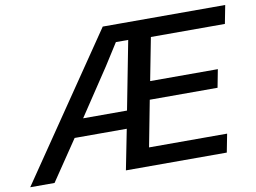

<svg xmlns="http://www.w3.org/2000/svg" viewBox="-117 -798 1207 907"><g transform="rotate(-10 486.5 -344.0)"><path d="M205.1 -192.9 74.7 0H-42L427.2 -688H1014.6L997.6 -600.1H642.6L603 -395.5H927.7L911.1 -309.1H585.9L543.5 -87.9H918L900.9 0H417L455.1 -192.9ZM260.7 -277.3H471.2L534.7 -605H475.6L409.2 -500.5Z"/></g></svg>

Font: Arimo Medium
Style: Italic
Weight: 500
Italic angle: -12°
Designer: Steve Matteson
Foundry: Monotype Imaging Inc.
Version: Version 1.33